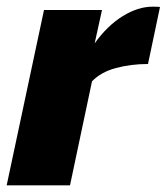

<svg xmlns="http://www.w3.org/2000/svg" viewBox="-36 -556 500 576"><path d="M96 -526H270L248 -426Q286 -479 332 -507.5Q378 -536 422 -536Q440 -536 444 -535L408 -364Q357 -364 312 -352Q267 -340 240 -312L174 0H-16Z"/></svg>

Font: Raleway Black
Style: Italic
Weight: 900
Italic angle: -12°
Designer: Matt McInerney, Pablo Impallari, Rodrigo Fuenzalida
Foundry: Matt McInerney, Pablo Impallari, Rodrigo Fuenzalida
Version: Version 4.101;RELEASE